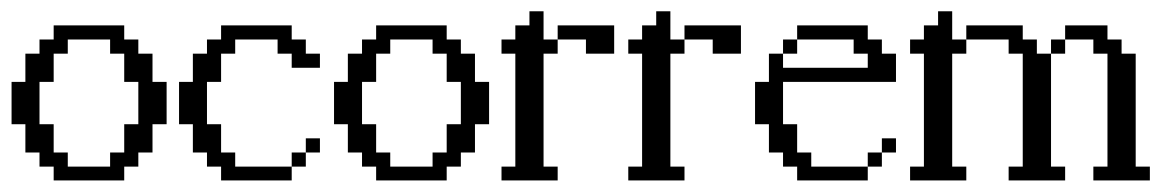

<svg xmlns="http://www.w3.org/2000/svg" viewBox="-20 -312 2033 332"><path d="M170.4 -23.9V-48.3H194.8V-97.2H219.2V-170.4H194.8V-219.2H170.4V-243.7H97.2V-219.2H72.8V-170.4H48.3V-97.2H72.8V-48.3H97.2V-23.9ZM72.8 0V-23.9H48.3V-48.3H23.9V-97.2H0V-170.4H23.9V-219.2H48.3V-243.7H72.8V-268.1H194.8V-243.7H219.2V-219.2H243.7V-170.4H268.1V-97.2H243.7V-48.3H219.2V-23.9H194.8V0Z M484.4 -23.9V-48.3H508.8V-23.9ZM508.8 -48.3V-72.8H533.2V-48.3ZM362.3 0V-23.9H337.9V-48.3H313.5V-97.2H289.6V-170.4H313.5V-219.2H337.9V-243.7H362.3V-268.1H484.4V-243.7H508.8V-219.2H533.2V-194.8H484.4V-219.2H460V-243.7H386.7V-219.2H362.3V-170.4H337.9V-97.2H362.3V-48.3H386.7V-23.9H484.4V0Z M728 -23.9V-48.3H752.4V-97.2H776.9V-170.4H752.4V-219.2H728V-243.7H654.8V-219.2H630.4V-170.4H606V-97.2H630.4V-48.3H654.8V-23.9ZM630.4 0V-23.9H606V-48.3H581.5V-97.2H557.6V-170.4H581.5V-219.2H606V-243.7H630.4V-268.1H752.4V-243.7H776.9V-219.2H801.3V-170.4H825.7V-97.2H801.3V-48.3H776.9V-23.9H752.4V0Z M993.2 -219.2V-243.7H944.3V-268.1H1042V-219.2ZM847.2 0V-23.9H871.1V-219.2H847.2V-243.7H871.1V-268.1H895.5V-292.5H919.9V-243.7H944.3V-219.2H919.9V-23.9H944.3V0Z M1212.4 -219.2V-243.7H1163.6V-268.1H1261.2V-219.2ZM1066.4 0V-23.9H1090.3V-219.2H1066.4V-243.7H1090.3V-268.1H1114.7V-292.5H1139.2V-243.7H1163.6V-219.2H1139.2V-23.9H1163.6V0Z M1480.5 -23.9V-48.3H1504.9V-23.9ZM1504.9 -48.3V-72.8H1529.3V-48.3ZM1334 -219.2V-243.7H1358.4V-219.2ZM1358.4 0V-23.9H1334V-48.3H1309.6V-97.2H1285.6V-170.4H1309.6V-219.2H1334V-194.8H1480.5V-219.2H1456.1V-243.7H1358.4V-268.1H1480.5V-243.7H1504.9V-219.2H1529.3V-170.4H1334V-97.2H1358.4V-48.3H1382.8V-23.9H1480.5V0Z M1797.4 -219.2V-243.7H1821.8V-219.2ZM1724.1 0V-23.9H1748.5V-219.2H1724.1V-243.7H1650.9V-268.1H1748.5V-243.7H1772.9V-219.2H1797.4V-23.9H1821.8V0ZM1870.6 0V-23.9H1895V-219.2H1870.6V-243.7H1821.8V-268.1H1895V-243.7H1919.4V-219.2H1943.8V-23.9H1968.3V0ZM1553.7 0V-23.9H1577.6V-219.2H1553.7V-243.7H1577.6V-268.1H1602.1V-292.5H1626.5V-243.7H1650.9V-219.2H1626.5V-23.9H1650.9V0Z"/></svg>

Font: FS Mondwest Regular
Style: Regular
Weight: 400
Designer: NZWStudios2024
Foundry: https://fontstruct.com
Version: Version 1.0